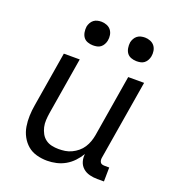

<svg xmlns="http://www.w3.org/2000/svg" viewBox="-134 -839 869 953"><g transform="rotate(20 300.0 -362.5)"><path d="M221 8Q192 8 165 0.5Q138 -7 118 -24Q98 -41 85 -65Q72 -89 67.5 -116.5Q63 -144 64 -172.5Q65 -201 70 -230L118 -520H202L152 -218Q149 -199 148 -180Q147 -161 151 -143.5Q155 -126 163.5 -110.5Q172 -95 186 -84.5Q200 -74 218 -70Q236 -66 255 -66Q272 -66 289 -68.5Q306 -71 323 -79Q340 -87 354.5 -99Q369 -111 379 -126.5Q389 -142 395 -159Q401 -176 404 -193L458 -520H542L472 -98Q471 -92 472 -85.5Q473 -79 476.5 -74Q480 -69 486.5 -67.5Q493 -66 500 -66H523L522 8H487Q466 8 446 3Q426 -2 411 -15Q396 -28 390 -47.5Q384 -67 387 -88Q374 -66 356 -47Q338 -28 316 -15.5Q294 -3 269.5 2.5Q245 8 221 8ZM469 -608Q455 -608 441 -613Q427 -618 419 -629Q411 -640 408.5 -655Q406 -670 408 -685Q410 -695 415.5 -705Q421 -715 429.5 -721.5Q438 -728 448.5 -730.5Q459 -733 470 -733Q484 -733 498 -727.5Q512 -722 520.5 -711Q529 -700 531.5 -685Q534 -670 531 -655Q529 -645 523.5 -635Q518 -625 509.5 -618.5Q501 -612 490.5 -610Q480 -608 469 -608ZM239 -608Q225 -608 211 -613Q197 -618 189 -629Q181 -640 178.5 -655Q176 -670 178 -685Q180 -695 185.5 -705Q191 -715 199.5 -721.5Q208 -728 218.5 -730.5Q229 -733 240 -733Q254 -733 268 -727.5Q282 -722 290.5 -711Q299 -700 301.5 -685Q304 -670 301 -655Q299 -645 293.5 -635Q288 -625 279.5 -618.5Q271 -612 260.5 -610Q250 -608 239 -608Z"/></g></svg>

Font: Iosevka Extended
Style: Italic
Weight: 400
Width: 7
Italic angle: -9°
Monospace: yes
Designer: Belleve Invis
Foundry: Belleve Invis
Version: Version 32.5.0; ttfautohint (v1.8.4)